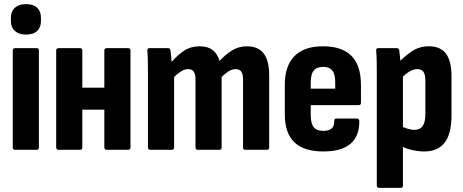

<svg xmlns="http://www.w3.org/2000/svg" viewBox="-20 -728 2251 933"><path d="M54 0Q42 0 42 -12V-483Q42 -494 54 -494H158Q169 -494 169 -483V-12Q169 0 158 0ZM106 -560Q72 -560 52.5 -577.5Q33 -595 33 -625V-642Q33 -673 52.5 -690.5Q72 -708 106 -708Q142 -708 160.5 -690.5Q179 -673 179 -642V-625Q179 -595 160.5 -577.5Q142 -560 106 -560Z M499 0Q487 0 487 -12V-483Q487 -494 499 -494H603Q614 -494 614 -483V-12Q614 0 603 0ZM265 0Q253 0 253 -12V-483Q253 -494 265 -494H369Q380 -494 380 -483V-12Q380 0 369 0ZM364 -195V-302H508V-195Z M711 0Q699 0 699 -12V-367Q699 -401 698.5 -430Q698 -459 696 -481Q695 -494 706 -494H797Q806 -494 808 -485Q810 -473 811.5 -458Q813 -443 814 -427Q843 -461 875 -482Q907 -503 951 -503Q989 -503 1012.5 -485.5Q1036 -468 1047 -432Q1076 -464 1108.5 -483.5Q1141 -503 1180 -503Q1234 -503 1261 -468.5Q1288 -434 1288 -362V-12Q1288 0 1277 0H1172Q1161 0 1161 -12V-343Q1161 -368 1152.5 -380Q1144 -392 1125 -392Q1108 -392 1091.5 -382Q1075 -372 1057 -354V-12Q1057 0 1046 0H941Q930 0 930 -12V-343Q930 -368 921.5 -380Q913 -392 894 -392Q877 -392 861 -382Q845 -372 826 -354V-12Q826 0 815 0Z M1551 8Q1457 8 1410.5 -36.5Q1364 -81 1364 -173V-316Q1364 -408 1411 -455.5Q1458 -503 1549 -503Q1642 -503 1688 -456.5Q1734 -410 1734 -315V-229Q1734 -217 1723 -217H1490V-169Q1490 -128 1504.5 -110Q1519 -92 1551 -92Q1578 -92 1591.5 -103.5Q1605 -115 1604 -141Q1604 -152 1615 -152H1715Q1725 -152 1726 -140Q1727 -67 1683.5 -29.5Q1640 8 1551 8ZM1490 -297H1609V-328Q1609 -367 1595 -385Q1581 -403 1551 -403Q1519 -403 1504.5 -385Q1490 -367 1490 -328Z M2041 8Q2013 8 1980.5 0.5Q1948 -7 1924 -21L1923 -118Q1940 -109 1959 -103Q1978 -97 1995 -97Q2021 -97 2034 -115.5Q2047 -134 2047 -174V-335Q2047 -365 2038 -378.5Q2029 -392 2007 -392Q1987 -392 1967 -379Q1947 -366 1925 -342L1910 -418Q1945 -454 1981 -478.5Q2017 -503 2064 -503Q2120 -503 2147 -467.5Q2174 -432 2174 -357V-167Q2174 -77 2140.5 -34.5Q2107 8 2041 8ZM1823 185Q1811 185 1811 173V-371Q1811 -403 1810.5 -431Q1810 -459 1808 -481Q1806 -494 1818 -494H1908Q1918 -494 1920 -484Q1922 -471 1924 -449.5Q1926 -428 1927 -410L1938 -367V173Q1938 185 1927 185Z"/></svg>

Font: Sofia Sans Condensed ExtraBold
Style: Regular
Weight: 800
Designer: Botio Nikoltchev, Ani Petrova
Foundry: lettersoup
Version: Version 4.101